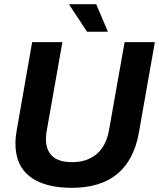

<svg xmlns="http://www.w3.org/2000/svg" viewBox="-20 -888 762 920"><path d="M324 12Q195 12 124.5 -41Q54 -94 54 -200Q54 -230 60 -263L134 -686H279L204 -262Q203 -258 201.5 -245Q200 -232 200 -223Q200 -168 231 -139.5Q262 -111 326 -111Q396 -111 442 -149Q488 -187 502 -262L577 -686H722L646 -255Q623 -122 542.5 -55Q462 12 324 12ZM397 -736 312 -865 313 -868H441L497 -736Z"/></svg>

Font: Archivo VF Beta
Style: Italic
Weight: 400
Italic angle: -10°
Designer: Hector Gatti
Foundry: Omnibus-Type
Version: Version 1.002